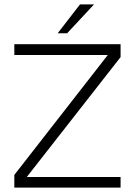

<svg xmlns="http://www.w3.org/2000/svg" viewBox="-20 -851 612 871"><path d="M406.5 -831H343L241.5 -700H284.5ZM45 -650.5V-601.5H469L45 -57.5V0H527V-48H101.5L527 -592V-650.5Z"/></svg>

Font: Overused Grotesk Light
Style: Regular
Weight: 300
Designer: RandomMaerks
Version: Version 0.005